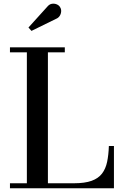

<svg xmlns="http://www.w3.org/2000/svg" viewBox="-20 -1002 663 1022"><path d="M33 0V-26.5H123V-723.5H33V-750H325V-723.5H235V-26.5H373.5Q431.5 -26.5 467.5 -39.5Q503.5 -52.5 523 -78Q542.5 -103.5 550.2 -140.5Q558 -177.5 559.5 -225H586.5V0ZM147.5 -837.5 131.5 -855.5 230.5 -965Q242 -979.5 256 -981.8Q270 -984 282.2 -978.8Q294.5 -973.5 300 -963.5Q306.5 -953.5 305.5 -940.5Q304.5 -927.5 297.5 -917Q290.5 -906.5 278 -901.5Z"/></svg>

Font: Bodoni Moda SC 9pt Medium
Style: Regular
Weight: 500
Designer: Owen Earl
Foundry: indestructible type
Version: Version 2.005